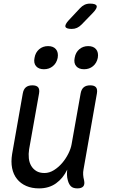

<svg xmlns="http://www.w3.org/2000/svg" viewBox="-20 -1032 640 1062"><path d="M408 10Q385 10 373 -1Q361 -12 355 -35Q351 -49 350.5 -64.5Q350 -80 352 -94Q329 -46 290 -18Q251 10 196 10Q156 10 125 -3.5Q94 -17 74 -42Q54 -67 47 -102Q40 -137 47 -180L106 -515Q110 -538 123 -549Q136 -560 159 -560Q182 -560 191 -549Q200 -538 196 -515L141 -206Q137 -180 139.5 -156.5Q142 -133 152.5 -115Q163 -97 181 -86Q199 -75 226 -75Q253 -75 278.5 -91Q304 -107 324 -130.5Q344 -154 358 -182Q372 -210 376 -234L426 -515Q430 -538 443 -549Q456 -560 479 -560Q502 -560 511 -549Q520 -538 516 -515L442 -95Q439 -80 440 -65Q441 -50 445 -35Q450 -12 440.5 -1Q431 10 408 10ZM445 -649Q416 -649 401.5 -666Q387 -683 393 -712Q398 -742 418.5 -759.5Q439 -777 468 -777Q497 -777 511.5 -759.5Q526 -742 521 -712Q515 -683 494.5 -666Q474 -649 445 -649ZM223 -649Q194 -649 179.5 -666Q165 -683 171 -712Q176 -742 196.5 -759.5Q217 -777 246 -777Q275 -777 289.5 -759.5Q304 -742 299 -712Q293 -683 272.5 -666Q252 -649 223 -649ZM377 -872Q346 -872 342 -884Q338 -896 361 -921L422 -986Q434 -999 447.5 -1005.5Q461 -1012 478 -1012Q510 -1012 514.5 -999.5Q519 -987 494 -961L431 -896Q419 -884 406 -878Q393 -872 377 -872Z"/></svg>

Font: Maple Mono Normal NL
Style: Italic
Weight: 400
Italic angle: -10°
Monospace: yes
Designer: subframe7536
Version: Version 7.000